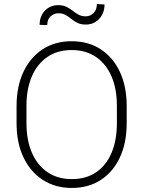

<svg xmlns="http://www.w3.org/2000/svg" viewBox="-20 -926 713 956"><path d="M610.8 -312.5Q610.8 -214.8 577.1 -142.6Q543.5 -70.3 482.2 -30.3Q420.9 9.8 337.4 9.8Q254.9 9.8 193.1 -30.3Q131.3 -70.3 96.9 -142.6Q62.5 -214.8 62.5 -312.5V-398.4Q62.5 -495.6 96.7 -568.1Q130.9 -640.6 192.4 -680.7Q253.9 -720.7 336.4 -720.7Q419.9 -720.7 481.4 -680.7Q543 -640.6 576.9 -568.1Q610.8 -495.6 610.8 -398.4ZM562 -399.4Q562 -483.4 535.2 -545.7Q508.3 -607.9 458 -642.3Q407.7 -676.8 336.4 -676.8Q266.1 -676.8 215.8 -642.3Q165.5 -607.9 138.7 -545.7Q111.8 -483.4 111.8 -399.4V-312.5Q111.8 -228 138.9 -165.5Q166 -103 216.6 -68.6Q267.1 -34.2 337.4 -34.2Q408.7 -34.2 459 -68.6Q509.3 -103 535.6 -165.5Q562 -228 562 -312.5ZM215.3 -801.3 177.2 -802.2Q177.2 -832 189.5 -854Q201.7 -876 222.7 -888.2Q243.7 -900.4 269.5 -900.4Q293.5 -900.4 310.5 -892.1Q327.6 -883.8 341.8 -872.6Q356 -861.3 371.1 -853Q386.2 -844.7 406.7 -844.7Q429.7 -844.7 446 -861.1Q462.4 -877.4 462.4 -905.8L500.5 -903.8Q500.5 -874 488 -851.6Q475.6 -829.1 454.8 -816.4Q434.1 -803.7 408.2 -803.7Q382.3 -803.7 365.2 -812.3Q348.1 -820.8 335 -831.8Q321.8 -842.8 306.9 -851.3Q292 -859.9 271 -859.9Q248 -859.9 231.7 -844.5Q215.3 -829.1 215.3 -801.3Z"/></svg>

Font: Heebo ExtraLight
Style: Regular
Weight: 250
Designer: Oded Ezer
Foundry: Ezer Type House
Version: Version 3.100